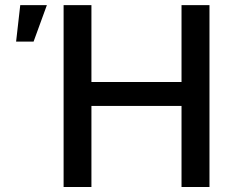

<svg xmlns="http://www.w3.org/2000/svg" viewBox="-20 -748 938 768"><path d="M234.4 0V-727.5H345.7V-419.9H706.1V-727.5H817.9V0H706.1V-324.2H345.7V0ZM44.4 -581.5 61 -727.5H167.5L114.3 -581.5Z"/></svg>

Font: Inter Medium
Style: Regular
Weight: 500
Designer: Rasmus Andersson
Foundry: rsms
Version: Version 4.001;git-9221beed3